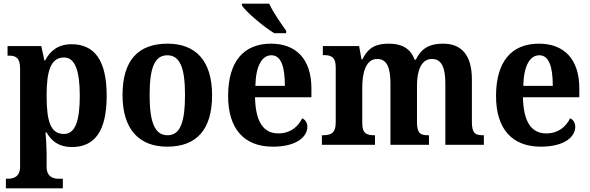

<svg xmlns="http://www.w3.org/2000/svg" viewBox="-20 -786 3203 1042"><path d="M12 236H321V184H298C272 184 233 176 233 119V51C233 17 230 -38 227 -67H233C260 -19 301 12 370 12C493 12 559 -73 559 -266C559 -460 492 -546 368 -546C296 -546 252 -510 225 -458H221L204 -536H21V-484H28C63 -484 89 -475 89 -414V119C89 176 50 184 23 184H12ZM327 -59C254 -59 233 -128 233 -267C233 -399 254 -474 328 -474C388 -474 413 -400 413 -266C413 -129 388 -59 327 -59Z M887 10C1047 10 1131 -82 1131 -270C1131 -458 1040 -549 890 -549C729 -549 645 -458 645 -270C645 -82 737 10 887 10ZM889 -52C818 -52 792 -127 792 -270C792 -413 817 -486 888 -486C959 -486 984 -413 984 -270C984 -127 960 -52 889 -52Z M1468 -606H1533V-619C1506 -657 1461 -721 1441 -766H1293V-756C1316 -721 1409 -642 1468 -606ZM1461 10C1590 10 1648 -44 1648 -98C1648 -120 1637 -136 1620 -144C1598 -98 1555 -62 1491 -62C1411 -62 1367 -122 1364 -258H1670V-307C1670 -466 1586 -549 1451 -549C1303 -549 1218 -453 1218 -265C1218 -91 1301 10 1461 10ZM1526 -320H1366C1368 -427 1401 -486 1453 -486C1506 -486 1526 -423 1526 -320Z M1727 0H2015V-52H2012C1971 -52 1946 -61 1946 -117V-310C1946 -393 1966 -466 2027 -466C2081 -466 2099 -417 2099 -331V0H2308V-52H2304C2263 -52 2243 -61 2243 -123V-322C2243 -400 2265 -466 2324 -466C2378 -466 2397 -417 2397 -331V0H2606V-52H2603C2561 -52 2541 -61 2541 -123V-355C2541 -490 2482 -549 2385 -549C2322 -549 2270 -532 2237 -462H2230C2208 -524 2159 -549 2091 -549C2025 -549 1980 -532 1947 -464H1942L1929 -536H1732V-487H1735C1776 -487 1802 -478 1802 -421V-121C1802 -61 1773 -52 1731 -52H1727Z M2915 10C3044 10 3102 -44 3102 -98C3102 -120 3091 -136 3074 -144C3052 -98 3009 -62 2945 -62C2865 -62 2821 -122 2818 -258H3124V-307C3124 -466 3040 -549 2905 -549C2757 -549 2672 -453 2672 -265C2672 -91 2755 10 2915 10ZM2980 -320H2820C2822 -427 2855 -486 2907 -486C2960 -486 2980 -423 2980 -320Z"/></svg>

Font: Noto Serif Bengali SemiCondensed
Style: Bold
Weight: 700
Width: 4
Designer: Juan Bruce, Universal Thirst, Indian Type Foundry and the Monotype Design Team.
Foundry: Monotype Imaging Inc.
Version: Version 2.003